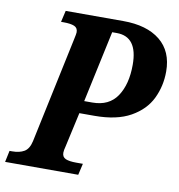

<svg xmlns="http://www.w3.org/2000/svg" viewBox="-101 -787 802 861"><g transform="rotate(10 299.5 -357.0)"><path d="M-10 -52H2Q35 -52 56.5 -64.5Q78 -77 86 -113L188 -594Q194 -621 194 -628Q194 -648 177.5 -655Q161 -662 129 -662H117L129 -714H391Q499 -714 559.5 -665Q620 -616 620 -524Q620 -458 592.5 -401Q565 -344 502 -308.5Q439 -273 338 -273H269L234 -115Q229 -97 229 -86Q229 -66 245.5 -59Q262 -52 294 -52H324L312 0H-21ZM318 -330Q394 -330 430.5 -384.5Q467 -439 467 -528Q467 -656 372 -656H351L281 -330Z"/></g></svg>

Font: Noto Serif Narrow
Style: Bold Italic
Weight: 700
Width: 4
Italic angle: -12°
Designer: Monotype Design Team
Foundry: Monotype Imaging Inc.
Version: Version 1.001